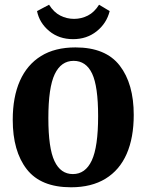

<svg xmlns="http://www.w3.org/2000/svg" viewBox="-20 -784 621 814"><path d="M281 10Q153 10 93.5 -66.5Q34 -143 34 -276Q34 -373 64.5 -441.5Q95 -510 154 -546.5Q213 -583 300 -583Q428 -583 487.5 -506Q547 -429 547 -297Q547 -200 517 -131.5Q487 -63 427.5 -26.5Q368 10 281 10ZM292 -526Q239 -526 212 -469.5Q185 -413 185 -283Q185 -156 211 -101Q237 -46 289 -46Q342 -46 369 -103.5Q396 -161 396 -292Q396 -418 370.5 -472Q345 -526 292 -526ZM290 -618Q230 -618 188.5 -652.5Q147 -687 137 -737L188 -764Q208 -732 235.5 -718Q263 -704 294 -704Q325 -704 352.5 -718Q380 -732 400 -764L445 -737Q432 -685 390 -651.5Q348 -618 290 -618Z"/></svg>

Font: Rasa
Style: Regular
Weight: 400
Designer: Anna Giedrys (Yrsa+Rasa design), David Brezina (Yrsa art-direction, Rasa art-direction, design)
Foundry: Rosetta Type Foundry
Version: Version 2.004